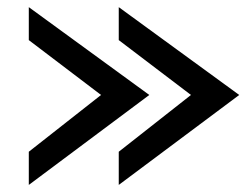

<svg xmlns="http://www.w3.org/2000/svg" viewBox="-20 -543 708 540"><path d="M61 -522.9 399.9 -275.9 61 -22.9V-116.2L264.2 -275.9L61 -430.2ZM314 -522.9 652.8 -275.9 314 -22.9V-116.2L517.1 -275.9L314 -430.2Z"/></svg>

Font: Stilu
Style: Regular
Weight: 400
Designer: Genilson Lima Santos
Foundry: Genilson Lima Santos
Version: Version 1.200;PS 001.200;hotconv 1.0.88;makeotf.lib2.5.64775